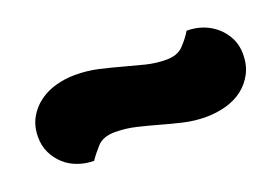

<svg xmlns="http://www.w3.org/2000/svg" viewBox="-43 -453 578 396"><g transform="rotate(-20 246.5 -255.5)"><path d="M323 -307Q347 -307 360 -320.5Q373 -334 382 -349Q401 -349 417.5 -343Q434 -337 447 -325.5Q460 -314 467.5 -298.5Q475 -283 475 -264Q475 -240 465.5 -222Q456 -204 440.5 -192Q425 -180 404 -174Q383 -168 359 -168Q334 -168 310.5 -173.5Q287 -179 264 -185.5Q241 -192 218 -197.5Q195 -203 171 -203Q145 -203 132 -188.5Q119 -174 111 -162Q93 -162 76 -168Q59 -174 46.5 -185.5Q34 -197 26.5 -212.5Q19 -228 19 -247Q19 -271 29 -289Q39 -307 55.5 -319Q72 -331 92.5 -336.5Q113 -342 134 -342Q161 -342 185 -336.5Q209 -331 232.5 -324.5Q256 -318 278 -312.5Q300 -307 323 -307Z"/></g></svg>

Font: Baloo Bhai 2
Style: Bold
Weight: 700
Designer: Supriya Tembe, Noopur Datye and Ek Type
Foundry: Ek Type
Version: Version 1.640;PS 1.000;hotconv 16.6.51;makeotf.lib2.5.65220;